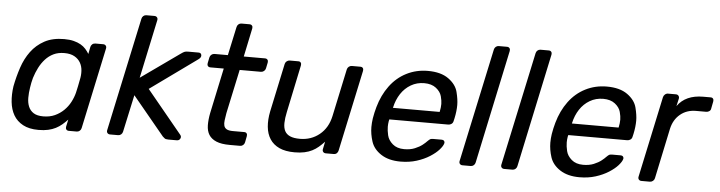

<svg xmlns="http://www.w3.org/2000/svg" viewBox="-45 -909 4194 1118"><g transform="rotate(5 2052.0 -350.0)"><path d="M36 -230Q47 -287 65 -341Q83 -395 114 -437Q145 -479 192 -504.5Q239 -530 307 -530Q339 -530 362.5 -524Q386 -518 403.5 -508Q421 -498 433 -484.5Q445 -471 454 -456L462 -497Q464 -507 471.5 -513.5Q479 -520 490 -520H535Q545 -520 550.5 -513.5Q556 -507 554 -497L453 -23Q451 -13 443.5 -6.5Q436 0 426 0H380Q370 0 365 -6.5Q360 -13 362 -23L371 -65Q356 -49 339.5 -35Q323 -21 303.5 -11Q284 -1 259.5 4.5Q235 10 203 10Q148 10 112 -9.5Q76 -29 57 -62Q38 -95 33.5 -138.5Q29 -182 36 -230ZM224 -71Q262 -71 291.5 -84.5Q321 -98 343.5 -120Q366 -142 380.5 -169.5Q395 -197 402 -225Q406 -241 410.5 -263.5Q415 -286 418 -302Q424 -328 422.5 -354.5Q421 -381 409 -402Q397 -423 374 -436Q351 -449 315 -449Q279 -449 252 -436Q225 -423 204.5 -400.5Q184 -378 169.5 -349.5Q155 -321 145 -289Q141 -274 138 -260Q135 -246 133 -231Q128 -200 128 -171Q128 -142 137.5 -119.5Q147 -97 167.5 -84Q188 -71 224 -71Z M602 -23 744 -687Q746 -697 753.5 -703.5Q761 -710 771 -710H818Q828 -710 833.5 -703.5Q839 -697 837 -687L764 -344L988 -503Q1002 -513 1009.5 -516.5Q1017 -520 1032 -520H1093Q1108 -520 1110 -506Q1112 -492 1094 -480L822 -284L1027 -35Q1037 -24 1031 -12Q1025 0 1011 0H961Q945 0 939 -5.5Q933 -11 928 -15L742 -240L695 -23Q693 -13 685.5 -6.5Q678 0 668 0H621Q611 0 605.5 -6.5Q600 -13 602 -23Z M1151 -463 1158 -497Q1160 -507 1168 -513.5Q1176 -520 1186 -520H1264L1300 -687Q1302 -697 1309.5 -703.5Q1317 -710 1327 -710H1374Q1384 -710 1389 -703.5Q1394 -697 1392 -687L1357 -520H1481Q1491 -520 1496 -513.5Q1501 -507 1499 -497L1492 -463Q1490 -453 1482 -446.5Q1474 -440 1464 -440H1340L1285 -183Q1281 -159 1278.5 -140.5Q1276 -122 1279.5 -109Q1283 -96 1295 -89Q1307 -82 1332 -82H1398Q1408 -82 1412.5 -75.5Q1417 -69 1415 -59L1408 -23Q1406 -13 1398.5 -6.5Q1391 0 1381 0H1321Q1271 0 1241.5 -12.5Q1212 -25 1198 -47.5Q1184 -70 1183.5 -103Q1183 -136 1191 -176L1247 -440H1169Q1159 -440 1154 -446.5Q1149 -453 1151 -463Z M1538 -215 1598 -497Q1600 -507 1608 -513.5Q1616 -520 1626 -520H1676Q1686 -520 1690.5 -513.5Q1695 -507 1693 -497L1635 -220Q1627 -183 1626.5 -155Q1626 -127 1635.5 -108.5Q1645 -90 1666.5 -80.5Q1688 -71 1724 -71Q1790 -71 1838.5 -110.5Q1887 -150 1902 -220L1961 -497Q1963 -507 1971 -513.5Q1979 -520 1989 -520H2038Q2049 -520 2053.5 -513.5Q2058 -507 2056 -497L1955 -23Q1953 -13 1946 -6.5Q1939 0 1928 0H1882Q1872 0 1866.5 -6.5Q1861 -13 1863 -23L1872 -67Q1855 -49 1838.5 -35Q1822 -21 1802.5 -11Q1783 -1 1758 4.5Q1733 10 1700 10Q1646 10 1610.5 -6.5Q1575 -23 1555.5 -53Q1536 -83 1532 -124.5Q1528 -166 1538 -215Z M2319 10Q2250 10 2205.5 -19Q2161 -48 2147 -91.5Q2133 -135 2133 -176Q2133 -200 2137 -227Q2139 -240 2143.5 -260.5Q2148 -281 2152 -294Q2172 -365 2211.5 -418.5Q2251 -472 2308 -501Q2365 -530 2433 -530Q2509 -530 2553.5 -498Q2598 -466 2609 -422.5Q2620 -379 2620 -347Q2620 -311 2611 -269L2607 -252Q2605 -241 2596.5 -235Q2588 -229 2578 -229H2233Q2233 -228 2232.5 -225Q2232 -222 2231 -220Q2228 -202 2228 -186Q2228 -164 2234.5 -136Q2241 -108 2266.5 -86Q2292 -64 2334 -64Q2370 -64 2396.5 -75Q2423 -86 2440 -99.5Q2457 -113 2464 -121Q2476 -133 2481.5 -135.5Q2487 -138 2499 -138H2547Q2556 -138 2560.5 -133.5Q2565 -129 2565 -122Q2565 -120 2564 -117Q2560 -102 2541 -80.5Q2522 -59 2489 -38Q2456 -17 2413 -3.5Q2370 10 2319 10ZM2248 -298H2521L2522 -301Q2527 -324 2527 -345Q2527 -364 2520 -390Q2513 -416 2487 -436.5Q2461 -457 2418 -457Q2375 -457 2340 -436.5Q2305 -416 2282 -381Q2259 -346 2249 -301Z M2662 -23 2804 -687Q2806 -697 2813.5 -703.5Q2821 -710 2831 -710H2879Q2889 -710 2894 -703.5Q2899 -697 2897 -687L2756 -23Q2754 -13 2746.5 -6.5Q2739 0 2729 0H2681Q2671 0 2665.5 -6.5Q2660 -13 2662 -23Z M2906 -23 3048 -687Q3050 -697 3057.5 -703.5Q3065 -710 3075 -710H3123Q3133 -710 3138 -703.5Q3143 -697 3141 -687L3000 -23Q2998 -13 2990.5 -6.5Q2983 0 2973 0H2925Q2915 0 2909.5 -6.5Q2904 -13 2906 -23Z M3365 10Q3296 10 3251.5 -19Q3207 -48 3193 -91.5Q3179 -135 3179 -176Q3179 -200 3183 -227Q3185 -240 3189.5 -260.5Q3194 -281 3198 -294Q3218 -365 3257.5 -418.5Q3297 -472 3354 -501Q3411 -530 3479 -530Q3555 -530 3599.5 -498Q3644 -466 3655 -422.5Q3666 -379 3666 -347Q3666 -311 3657 -269L3653 -252Q3651 -241 3642.5 -235Q3634 -229 3624 -229H3279Q3279 -228 3278.5 -225Q3278 -222 3277 -220Q3274 -202 3274 -186Q3274 -164 3280.5 -136Q3287 -108 3312.5 -86Q3338 -64 3380 -64Q3416 -64 3442.5 -75Q3469 -86 3486 -99.5Q3503 -113 3510 -121Q3522 -133 3527.5 -135.5Q3533 -138 3545 -138H3593Q3602 -138 3606.5 -133.5Q3611 -129 3611 -122Q3611 -120 3610 -117Q3606 -102 3587 -80.5Q3568 -59 3535 -38Q3502 -17 3459 -3.5Q3416 10 3365 10ZM3294 -298H3567L3568 -301Q3573 -324 3573 -345Q3573 -364 3566 -390Q3559 -416 3533 -436.5Q3507 -457 3464 -457Q3421 -457 3386 -436.5Q3351 -416 3328 -381Q3305 -346 3295 -301Z M3708 -23 3809 -496Q3811 -506 3819 -513Q3827 -520 3837 -520H3883Q3893 -520 3898.5 -513Q3904 -506 3902 -496L3892 -452Q3940 -520 4043 -520H4086Q4096 -520 4100.5 -513.5Q4105 -507 4103 -497L4095 -456Q4094 -446 4086 -440Q4078 -434 4067 -434H4008Q3954 -434 3916 -402.5Q3878 -371 3866 -317L3804 -23Q3802 -13 3794 -6.5Q3786 0 3776 0H3727Q3717 0 3711.5 -6.5Q3706 -13 3708 -23Z"/></g></svg>

Font: SVN-Rubik
Style: Italic
Weight: 400
Italic angle: -12°
Designer: Hubert and Fischer
Foundry: Hubert & Fischer
Version: Version 2.101; ttfautohint (v1.8.3)